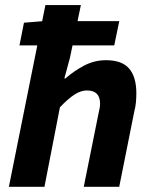

<svg xmlns="http://www.w3.org/2000/svg" viewBox="-20 -720 587 740"><path d="M14.2 0 155 -700.4H291.7L249.8 -498.2L228 -417.6H232Q265.5 -446.8 304.6 -467.4Q343.8 -488 388.4 -488Q450.4 -488 477.9 -455.5Q505.5 -423 505.5 -360.7Q505.5 -344.2 504 -326.6Q502.5 -308.9 497.5 -290L439.5 0H302.8L357.7 -272.6Q360.7 -288 363.2 -299.1Q365.7 -310.3 365.7 -320.2Q365.7 -346 352.9 -358.7Q340.2 -371.4 314.9 -371.4Q292.1 -371.4 267.7 -355.9Q243.3 -340.4 211 -306.6L151.3 0ZM55 -545 72.4 -632.5 146.4 -638.5H439.7L420.3 -545Z"/></svg>

Font: Source Sans Variable
Style: Italic
Weight: 200
Italic angle: -11°
Designer: Paul D. Hunt
Foundry: Adobe Systems Incorporated
Version: Version 3.006;hotconv 1.0.111;makeotfexe 2.5.65597